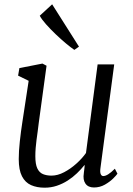

<svg xmlns="http://www.w3.org/2000/svg" viewBox="-20 -861 617 891"><path d="M187 10Q151 10 124 -2Q97 -14 82 -43Q67 -72 67 -123Q67 -140.5 68.2 -161.2Q69.5 -182 72 -205Q74.5 -228 77.5 -251.2Q80.5 -274.5 84 -296L113 -486L64 -510L70 -545L177 -566L196 -556L160 -292Q157.5 -270.5 154.8 -250.5Q152 -230.5 149.5 -211.5Q147 -192.5 145.5 -173.8Q144 -155 144 -136Q144 -99 153.2 -79.5Q162.5 -60 179.5 -53Q196.5 -46 219 -46Q247.5 -46 277.5 -61.8Q307.5 -77.5 334.2 -101.5Q361 -125.5 379 -151L433 -562H510L446 -80Q443.5 -61.5 447.5 -52.8Q451.5 -44 459 -44Q469 -44 482 -52Q495 -60 513 -78L525 -55Q521 -48.5 505.5 -33Q490 -17.5 466.8 -4.2Q443.5 9 416 9Q389 9 376.5 -9Q364 -27 369 -57Q369 -58.5 369.5 -62.5Q370 -66.5 370.8 -72Q371.5 -77.5 372 -83.2Q372.5 -89 373 -94L372 -95Q356.5 -75.5 337 -56.8Q317.5 -38 294 -23Q270.5 -8 243.8 1Q217 10 187 10ZM325 -629.5Q309.5 -640 286 -659.5Q262.5 -679 238 -702.5Q213.5 -726 193.5 -748.5Q173.5 -771 164.5 -788L222 -841L346.5 -644.5Z"/></svg>

Font: Merriweather Light 18pt Light
Style: Italic
Weight: 300
Italic angle: -7.8°
Version: Version 2.101